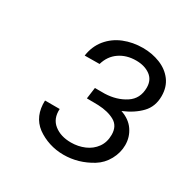

<svg xmlns="http://www.w3.org/2000/svg" viewBox="-103 -805 561 576"><g transform="rotate(30 177.5 -517.5)"><path d="M164.1 -501 169.4 -540H203.6Q244.1 -541.5 273.9 -560.8Q303.7 -580.1 303.7 -618.7Q303.7 -645.5 284.4 -659.4Q265.1 -673.3 235.8 -673.3Q202.6 -673.3 178.5 -656.7Q154.3 -640.1 145.5 -609.4L94.2 -608.9Q99.1 -643.1 119.1 -667.5Q139.2 -691.9 169.4 -704.1Q199.7 -716.3 234.9 -716.3Q266.6 -716.3 294.2 -705.3Q321.8 -694.3 338.4 -672.4Q355 -650.4 355 -618.7Q355 -582.5 332.5 -559.1Q310.1 -535.6 272.9 -520Q303.2 -509.8 318.6 -487.3Q334 -464.8 334 -437Q334 -410.6 320.6 -386Q307.1 -361.3 284.2 -347.2Q238.8 -319.3 187.5 -319.3Q161.6 -319.3 137.9 -326.9Q114.3 -334.5 94.7 -348.6Q56.6 -377.4 58.6 -432.6H109.4Q107.4 -398.4 130.1 -380.4Q152.8 -362.3 188.5 -362.3Q213.4 -362.3 235.1 -371.6Q256.8 -380.9 270 -399.2Q283.2 -417.5 283.2 -443.4Q283.2 -473.6 260.7 -486.3Q238.3 -499 203.6 -500.5Z"/></g></svg>

Font: Mardoto Light
Style: Italic
Weight: 300
Italic angle: -12°
Designer: Christian Robertson, Vahan Hovhannisyan
Foundry: Google
Version: Version 1.000